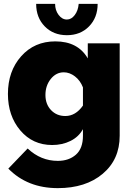

<svg xmlns="http://www.w3.org/2000/svg" viewBox="-20 -750 687 993"><path d="M387 -730H485Q485 -659 440.5 -613.5Q396 -568 326 -568Q256 -568 211.5 -613.5Q167 -659 167 -730H265Q265 -697 283 -673Q301 -649 326 -649Q349 -649 366.5 -672Q384 -695 387 -730ZM21 -264Q21 -382 89.5 -459Q158 -536 266 -536Q383 -536 434 -448V-526H599V-48Q599 75 511 149Q423 223 279 223Q122 223 23 122L123 18Q191 82 279 82Q336 82 372.5 50Q409 18 409 -48V-82Q387 -42 344.5 -21Q302 0 250 0Q149 0 85 -75.5Q21 -151 21 -264ZM409 -204V-298Q395 -334 367.5 -355Q340 -376 310 -376Q270 -376 242.5 -341.5Q215 -307 215 -259Q215 -211 244 -180.5Q273 -150 318 -150Q371 -150 409 -204Z"/></svg>

Font: Raleway-v4020 Black
Style: Regular
Weight: 900
Designer: Matt McInerney, Pablo Impallari, Rodrigo Fuenzalida
Foundry: Matt McInerney, Pablo Impallari, Rodrigo Fuenzalida
Version: Version 4.020;PS 004.020;hotconv 1.0.88;makeotf.lib2.5.64775